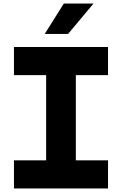

<svg xmlns="http://www.w3.org/2000/svg" viewBox="-20 -1066 690 1086"><path d="M59 0V-159H241V-641H59V-800H591V-641H409V-159H591V0ZM233 -874 341 -1046H509L365 -874Z"/></svg>

Font: Martian Mono SemiCondensed
Style: Bold
Weight: 700
Width: 4
Designer: Roman Shamin
Foundry: Evil Martians
Version: Version 1.000